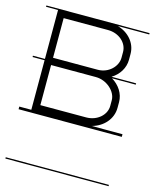

<svg xmlns="http://www.w3.org/2000/svg" viewBox="-108 -536 682 842"><g transform="rotate(15 232.5 -115.5)"><path d="M288 -216C339 -216 382 -175 382 -136V-110C382 -69 343 -34 293 -34H85V-216ZM288 -249H85V-429H286C337 -429 375 -394 375 -353V-327C375 -287 337 -249 288 -249ZM-2.5 226V232H466V226ZM-2.5 -463V-457H52V-446V-235H-2.5V-229H52V-17V-4H-2.5V8H466V-4H325.6C376.4 -16.7 415 -58.5 415 -110V-136C415 -174.4 392.2 -208.4 358.1 -229H466V-235H354.4C387.5 -255.3 409 -289.3 409 -327V-353C409 -403.1 372.5 -443.3 323.2 -457H466V-463Z"/></g></svg>

Font: LetsTraceRuled
Style: Medium
Weight: 500
Version: Version 003.000